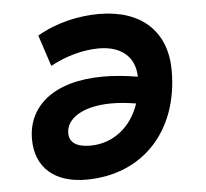

<svg xmlns="http://www.w3.org/2000/svg" viewBox="-44 -573 674 629"><g transform="rotate(-5 293.0 -258.5)"><path d="M214.8 9.8C400.4 9.8 524.9 -122.6 524.9 -321.8C524.9 -451.2 442.4 -527.3 303.2 -527.3C237.3 -527.3 162.6 -511.2 99.6 -474.1L133.3 -371.6C185.1 -399.9 243.2 -415 293 -415C367.2 -415 411.6 -376.5 412.6 -311.5C371.6 -318.4 334 -321.8 299.8 -321.8C135.7 -321.8 49.3 -245.6 49.3 -137.7C49.3 -44.4 111.3 9.8 214.8 9.8ZM399.4 -224.6C373.5 -147.5 312.5 -100.1 238.3 -100.1C192.4 -100.1 169.9 -116.7 169.4 -146C168.5 -195.3 225.1 -231.9 319.3 -231.9C343.3 -231.9 370.1 -229.5 399.4 -224.6Z"/></g></svg>

Font: Cascadia Mono PL SemiBold
Style: Italic
Weight: 600
Italic angle: -10°
Monospace: yes
Designer: Aaron Bell
Foundry: Saja Typeworks
Version: Version 2404.023